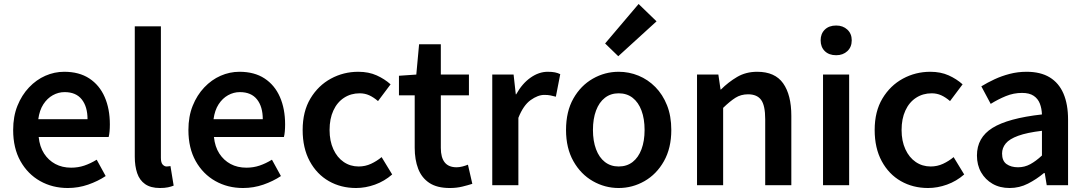

<svg xmlns="http://www.w3.org/2000/svg" viewBox="-20 -929 5450 963"><path d="M320 14Q243 14 181 -21Q119 -56 82.5 -121Q46 -186 46 -277Q46 -345 67.5 -398.5Q89 -452 125.5 -490.5Q162 -529 207.5 -549Q253 -569 302 -569Q377 -569 428 -535.5Q479 -502 505 -442.5Q531 -383 531 -305Q531 -286 529.5 -269.5Q528 -253 525 -242H174Q179 -193 201 -159Q223 -125 257.5 -106.5Q292 -88 337 -88Q372 -88 403 -98.5Q434 -109 465 -128L510 -46Q471 -20 422 -3Q373 14 320 14ZM172 -331H419Q419 -394 390 -430.5Q361 -467 304 -467Q273 -467 245 -451.5Q217 -436 197.5 -406Q178 -376 172 -331Z M782 14Q736 14 708 -5.5Q680 -25 668 -60.5Q656 -96 656 -143V-797H787V-137Q787 -113 796 -103.5Q805 -94 815 -94Q819 -94 823 -94.5Q827 -95 835 -96L851 2Q839 7 822.5 10.5Q806 14 782 14Z M1199 14Q1122 14 1060 -21Q998 -56 961.5 -121Q925 -186 925 -277Q925 -345 946.5 -398.5Q968 -452 1004.5 -490.5Q1041 -529 1086.5 -549Q1132 -569 1181 -569Q1256 -569 1307 -535.5Q1358 -502 1384 -442.5Q1410 -383 1410 -305Q1410 -286 1408.5 -269.5Q1407 -253 1404 -242H1053Q1058 -193 1080 -159Q1102 -125 1136.5 -106.5Q1171 -88 1216 -88Q1251 -88 1282 -98.5Q1313 -109 1344 -128L1389 -46Q1350 -20 1301 -3Q1252 14 1199 14ZM1051 -331H1298Q1298 -394 1269 -430.5Q1240 -467 1183 -467Q1152 -467 1124 -451.5Q1096 -436 1076.5 -406Q1057 -376 1051 -331Z M1766 14Q1690 14 1629.5 -20.5Q1569 -55 1533.5 -120.5Q1498 -186 1498 -277Q1498 -370 1537 -435Q1576 -500 1639.5 -534.5Q1703 -569 1777 -569Q1829 -569 1869 -551Q1909 -533 1939 -506L1876 -422Q1854 -441 1832 -451Q1810 -461 1784 -461Q1740 -461 1705.5 -438.5Q1671 -416 1652 -374.5Q1633 -333 1633 -277Q1633 -222 1652 -180.5Q1671 -139 1704 -116.5Q1737 -94 1779 -94Q1812 -94 1841 -107.5Q1870 -121 1894 -141L1947 -54Q1908 -20 1860.5 -3Q1813 14 1766 14Z M2236 14Q2172 14 2133.5 -11.5Q2095 -37 2077.5 -82.5Q2060 -128 2060 -188V-451H1981V-549L2068 -555L2082 -707H2191V-555H2332V-451H2191V-187Q2191 -139 2210.5 -114.5Q2230 -90 2270 -90Q2284 -90 2299.5 -94Q2315 -98 2327 -103L2349 -7Q2327 0 2298.5 7Q2270 14 2236 14Z M2449 0V-555H2556L2567 -456H2569Q2599 -510 2641 -539.5Q2683 -569 2727 -569Q2749 -569 2763.5 -566Q2778 -563 2790 -557L2768 -444Q2753 -448 2740.5 -450.5Q2728 -453 2710 -453Q2678 -453 2641.5 -427Q2605 -401 2580 -338V0Z M3083 14Q3014 14 2953.5 -20.5Q2893 -55 2856 -120.5Q2819 -186 2819 -277Q2819 -370 2856 -435Q2893 -500 2953.5 -534.5Q3014 -569 3083 -569Q3135 -569 3182.5 -549.5Q3230 -530 3267 -492.5Q3304 -455 3325.5 -401Q3347 -347 3347 -277Q3347 -186 3310 -120.5Q3273 -55 3212.5 -20.5Q3152 14 3083 14ZM3083 -94Q3124 -94 3153 -116.5Q3182 -139 3197.5 -180.5Q3213 -222 3213 -277Q3213 -333 3197.5 -374.5Q3182 -416 3153 -438.5Q3124 -461 3083 -461Q3043 -461 3014 -438.5Q2985 -416 2969.5 -374.5Q2954 -333 2954 -277Q2954 -222 2969.5 -180.5Q2985 -139 3014 -116.5Q3043 -94 3083 -94ZM3081 -647 3015 -711 3183 -909 3273 -822Z M3476 0V-555H3583L3594 -480H3596Q3633 -517 3677 -543Q3721 -569 3778 -569Q3867 -569 3908 -511Q3949 -453 3949 -348V0H3818V-331Q3818 -400 3797.5 -428Q3777 -456 3732 -456Q3696 -456 3668.5 -438.5Q3641 -421 3607 -388V0Z M4108 0V-555H4239V0ZM4174 -652Q4138 -652 4117 -672.5Q4096 -693 4096 -727Q4096 -760 4117 -780.5Q4138 -801 4174 -801Q4208 -801 4230 -780.5Q4252 -760 4252 -727Q4252 -693 4230 -672.5Q4208 -652 4174 -652Z M4635 14Q4559 14 4498.5 -20.5Q4438 -55 4402.5 -120.5Q4367 -186 4367 -277Q4367 -370 4406 -435Q4445 -500 4508.5 -534.5Q4572 -569 4646 -569Q4698 -569 4738 -551Q4778 -533 4808 -506L4745 -422Q4723 -441 4701 -451Q4679 -461 4653 -461Q4609 -461 4574.5 -438.5Q4540 -416 4521 -374.5Q4502 -333 4502 -277Q4502 -222 4521 -180.5Q4540 -139 4573 -116.5Q4606 -94 4648 -94Q4681 -94 4710 -107.5Q4739 -121 4763 -141L4816 -54Q4777 -20 4729.5 -3Q4682 14 4635 14Z M5044 14Q4995 14 4958.5 -7Q4922 -28 4901 -64.5Q4880 -101 4880 -149Q4880 -239 4958 -287.5Q5036 -336 5206 -355Q5205 -385 5195.5 -409.5Q5186 -434 5164.5 -448.5Q5143 -463 5106 -463Q5064 -463 5025 -447Q4986 -431 4949 -408L4902 -496Q4933 -515 4968.5 -531.5Q5004 -548 5044.5 -558.5Q5085 -569 5129 -569Q5199 -569 5245 -541Q5291 -513 5314 -459.5Q5337 -406 5337 -329V0H5230L5220 -61H5216Q5179 -30 5136 -8Q5093 14 5044 14ZM5086 -90Q5119 -90 5147.5 -105.5Q5176 -121 5206 -149V-273Q5131 -264 5087 -248Q5043 -232 5024.5 -209.5Q5006 -187 5006 -159Q5006 -122 5028.5 -106Q5051 -90 5086 -90Z"/></svg>

Font: Noto Sans SC SemiBold
Style: Regular
Weight: 600
Designer: Ryoko NISHIZUKA 西塚涼子 (kana, bopomofo & ideographs); Paul D. Hunt (Latin, Greek & Cyrillic); Sandoll Communications 산돌커뮤니
Foundry: Adobe
Version: Version 2.004-H2;hotconv 1.0.118;makeotfexe 2.5.65603